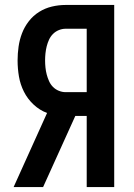

<svg xmlns="http://www.w3.org/2000/svg" viewBox="-20 -755 540 775"><path d="M35 0 170 -299Q140 -310 115.5 -333Q91 -356 76.5 -385Q62 -414 56.5 -446Q51 -478 51 -511Q51 -539 55 -567Q59 -595 69 -621Q79 -647 96.5 -669.5Q114 -692 138 -707Q162 -722 189.5 -728.5Q217 -735 245 -735H441V0H330V-287H284L154 0ZM330 -383V-639H245Q231 -639 217.5 -633.5Q204 -628 194 -618Q184 -608 178 -595Q172 -582 168.5 -568Q165 -554 163.5 -539.5Q162 -525 162 -511Q162 -497 163.5 -482.5Q165 -468 168.5 -454.5Q172 -441 178 -427.5Q184 -414 194 -404Q204 -394 217.5 -388.5Q231 -383 245 -383Z"/></svg>

Font: Iosevka SS18
Style: Bold
Weight: 700
Monospace: yes
Designer: Belleve Invis
Foundry: Belleve Invis
Version: Version 25.1.1; ttfautohint (v1.8.4)